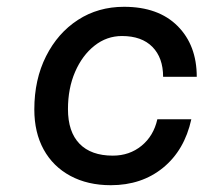

<svg xmlns="http://www.w3.org/2000/svg" viewBox="-20 -533 599 565"><path d="M81 -211Q81 -299 115.5 -367.5Q150 -436 209.5 -474.5Q269 -513 345 -513Q446 -513 502.5 -456.5Q559 -400 559 -307H460Q460 -363 428.5 -395Q397 -427 339 -427Q294 -427 258 -398.5Q222 -370 201 -321.5Q180 -273 180 -212Q180 -145 214 -110Q248 -75 312 -75Q361 -75 396.5 -104Q432 -133 443 -182H543Q523 -91 460 -39.5Q397 12 306 12Q238 12 187 -15.5Q136 -43 108.5 -93Q81 -143 81 -211Z"/></svg>

Font: Overused Grotesk Medium
Style: Italic
Weight: 500
Italic angle: -10°
Version: Version 0.003